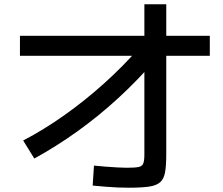

<svg xmlns="http://www.w3.org/2000/svg" viewBox="-20 -835 1040 895"><path d="M88 -180Q184 -230 280 -298Q376 -366 465 -446Q554 -526 628 -611L703 -555Q622 -461 530.5 -377Q439 -293 340.5 -222.5Q242 -152 140 -96ZM580 40Q556 40 529.5 39Q503 38 473.5 35.5Q444 33 412 30L418 -63Q447 -60 475 -58Q503 -56 527.5 -54.5Q552 -53 570 -53Q608 -53 625.5 -56.5Q643 -60 648 -73.5Q653 -87 653 -115V-815H755V-115Q755 -63 749.5 -32Q744 -1 726.5 14.5Q709 30 674 35Q639 40 580 40ZM73 -575V-668H958V-575Z"/></svg>

Font: M PLUS 1 Medium
Style: Regular
Weight: 500
Designer: Coji Morishita
Foundry: UNDERFOREST DESIGN
Version: Version 1.001